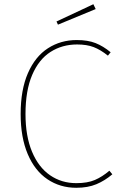

<svg xmlns="http://www.w3.org/2000/svg" viewBox="-20 -881 578 911"><path d="M505 -633 492 -617Q457 -645 424.5 -657.5Q392 -670 346 -670Q275 -670 219.5 -634.5Q164 -599 132.5 -525Q101 -451 101 -340Q101 -235 132 -161Q163 -87 217.5 -49.5Q272 -12 342 -12Q395 -12 430 -27Q465 -42 499 -71L513 -54Q478 -24 437.5 -7Q397 10 342 10Q265 10 205 -30.5Q145 -71 111.5 -150Q78 -229 78 -340Q78 -455 112.5 -534Q147 -613 207.5 -652Q268 -691 344 -691Q397 -691 433.5 -676.5Q470 -662 505 -633ZM434 -838 255 -764 248 -779 423 -861Z"/></svg>

Font: Fira Sans Thin
Style: Regular
Weight: 100
Designer: bBox Type GmbH & Carrois Corporate GbR & Edenspiekermann AG
Foundry: bBox Type GmbH & Carrois Corporate GbR & Edenspiekermann AG
Version: Version 4.301